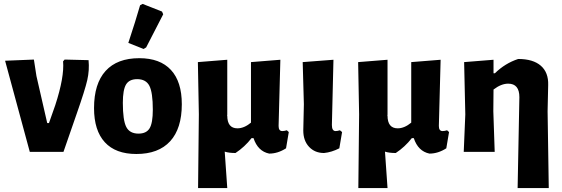

<svg xmlns="http://www.w3.org/2000/svg" viewBox="-20 -775 2870 980"><path d="M432 -468Q437 -417 425.5 -366.5Q414 -316 372 -196L304 0H132L6 -465L153 -471L166 -387L221 -147H230L262 -238Q309 -382 302 -462L310 -471Z M695 -748 708 -755 807 -716 813 -702Q796 -668 726 -533L713 -525L635 -556Q673 -671 695 -748ZM691 -478Q797 -478 852.5 -418Q908 -358 908 -243Q908 -119 848.5 -54Q789 11 676 11Q570 11 515 -49Q460 -109 460 -223Q460 -348 519 -413Q578 -478 691 -478ZM680 -371Q640 -371 623.5 -344Q607 -317 607 -250Q607 -161 624.5 -127Q642 -93 687 -93Q727 -93 743.5 -120Q760 -147 760 -215Q760 -303 742.5 -337Q725 -371 680 -371Z M991 185 995 -191 990 -458 1140 -470V-190L1139 -184L1140 -185Q1140 -120 1192 -120Q1226 -120 1261 -149V-458L1411 -470L1402 -132Q1402 -106 1421 -106Q1431 -106 1444 -110L1454 -101L1440 -18Q1398 9 1354 9Q1296 -3 1274 -70H1264Q1229 -25 1182 6Q1149 6 1127 -1L1140 185Z M1634 6Q1587 6 1557.5 -25.5Q1528 -57 1528 -109L1531 -243L1525 -458L1682 -470L1674 -137Q1674 -106 1693 -106Q1702 -106 1715 -110L1726 -101L1712 -18Q1673 2 1634 6Z M1809 185 1813 -191 1808 -458 1958 -470V-190L1957 -184L1958 -185Q1958 -120 2010 -120Q2044 -120 2079 -149V-458L2229 -470L2220 -132Q2220 -106 2239 -106Q2249 -106 2262 -110L2272 -101L2258 -18Q2216 9 2172 9Q2114 -3 2092 -70H2082Q2047 -25 2000 6Q1967 6 1945 -1L1958 185Z M2499 -470V-401H2506Q2558 -452 2625 -474Q2701 -474 2740.5 -439.5Q2780 -405 2778 -341L2775 -207L2781 185H2622L2631 -279Q2631 -348 2574 -348Q2538 -348 2499 -318L2498 -207L2505 0H2347L2355 -191L2349 -458Z"/></svg>

Font: Alegreya Sans SC ExtraBold
Style: Regular
Weight: 800
Designer: Juan Pablo del Peral
Foundry: Huerta Tipografica
Version: Version 2.007